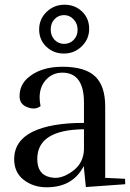

<svg xmlns="http://www.w3.org/2000/svg" viewBox="-20 -782 553 814"><path d="M138 -108Q138 -43 191 -31Q203 -28 214 -28Q252 -28 293 -60.5Q334 -93 336 -148V-234Q138 -232 138 -108ZM178 12Q121 12 80.5 -19.5Q40 -51 40 -108Q41 -185 117.5 -223Q194 -261 336 -261V-347Q336 -474 244 -474Q197 -474 168 -435Q148 -408 148 -368Q148 -351 152 -332Q138 -322 123.5 -322Q109 -322 95 -328Q63 -340 63 -374Q63 -420 96 -450Q150 -499 245 -499Q340 -499 383 -458.5Q426 -418 426 -331V-28L510 -24L511 -1L344 11L335 -78Q289 12 178 12ZM253.5 -762Q298 -762 328 -733Q358 -704 358 -660Q358 -616 326.5 -585.5Q295 -555 251 -555Q207 -555 176.5 -584Q146 -613 146 -657Q146 -701 177.5 -731.5Q209 -762 253.5 -762ZM252 -596Q276 -596 292.5 -613Q309 -630 309 -656Q309 -682 292 -700Q275 -718 251.5 -718Q228 -718 211.5 -701Q195 -684 195 -657Q195 -630 211.5 -613Q228 -596 252 -596Z"/></svg>

Font: Rufina
Style: Regular
Weight: 400
Designer: Martin Sommaruga
Foundry: Martin Sommaruga
Version: Version 1.001